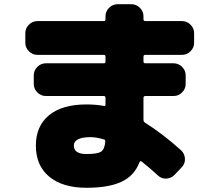

<svg xmlns="http://www.w3.org/2000/svg" viewBox="-20 -820 1040 910"><path d="M390 -90Q441 -90 458.5 -101Q476 -112 479 -149Q479 -158 473 -159Q437 -170 410 -170Q330 -170 330 -130Q330 -90 390 -90ZM843 -720Q866 -720 883 -703Q900 -686 900 -663V-617Q900 -594 883 -577Q866 -560 843 -560H669Q660 -560 660 -551V-528Q660 -520 669 -520H803Q826 -520 843 -503Q860 -486 860 -463V-422Q860 -399 843 -382Q826 -365 803 -365H669Q660 -365 660 -356V-252Q660 -243 668 -238Q751 -186 838 -108Q855 -92 856.5 -68.5Q858 -45 842 -28L808 8Q792 25 769 26.5Q746 28 729 12Q691 -23 652 -54Q646 -60 641 -51Q617 13 556 41.5Q495 70 390 70Q277 70 213.5 17.5Q150 -35 150 -130Q150 -222 212 -273.5Q274 -325 390 -325Q434 -325 472 -318Q480 -316 480 -325V-356Q480 -365 472 -365H197Q174 -365 157 -382Q140 -399 140 -422V-463Q140 -486 157 -503Q174 -520 197 -520H472Q480 -520 480 -528V-551Q480 -560 472 -560H157Q134 -560 117 -577Q100 -594 100 -617V-663Q100 -686 117 -703Q134 -720 157 -720H472Q480 -720 480 -729V-743Q480 -766 497 -783Q514 -800 537 -800H603Q626 -800 643 -783Q660 -766 660 -743V-729Q660 -720 669 -720Z"/></svg>

Font: Rounded Mplus 1c Black
Style: Regular
Weight: 900
Version: Version 1.059.20150529